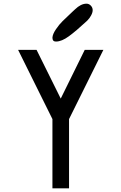

<svg xmlns="http://www.w3.org/2000/svg" viewBox="-20 -1020 658 1040"><path d="M284 -795H282Q264 -795 264 -816Q265 -835 283 -861.5Q301 -888 319.5 -906Q338 -924 373 -957Q377 -961 380 -963.5Q383 -966 386 -969Q418 -1000 448 -1000H449Q462 -1000 472 -989.5Q482 -979 482 -965Q482 -952 473.5 -936.5Q465 -921 456 -912L448 -904Q392 -852 353 -823.5Q314 -795 284 -795ZM264 0V-375L78 -750H178L309 -486L439 -750H540L354 -375V0Z"/></svg>

Font: Hermit
Style: Regular
Weight: 400
Designer: Pablo Caro
Version: Version 2.000;PS 002.000;hotconv 1.0.88;makeotf.lib2.5.64775